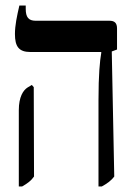

<svg xmlns="http://www.w3.org/2000/svg" viewBox="-20 -667 489 694"><path d="M336 7H348C366 -3 381 -13 393 -29L384 -481L403 -488V-564C403 -584 394 -592 376 -592H109C83 -592 73 -605 73 -635V-647H50C41 -608 34 -575 34 -544C34 -499 48 -479 90 -479H346V-476C341 -447 336 -398 336 -304ZM48 7H60C79 -4 92 -13 103 -29L102 -352L95 -360L80 -351C64 -341 48 -317 48 -269Z"/></svg>

Font: Noto Serif Hebrew ExtraCondensed SemiBold
Style: Regular
Weight: 600
Width: 2
Designer: Monotype Design Team
Foundry: Monotype Imaging Inc.
Version: Version 2.004